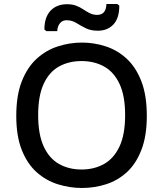

<svg xmlns="http://www.w3.org/2000/svg" viewBox="-20 -924 813 956"><path d="M388 12Q327 12 268 -6.5Q209 -25 162.5 -66.5Q116 -108 88.5 -177Q61 -246 61 -347Q61 -449 88.5 -519Q116 -589 162.5 -631.5Q209 -674 268 -693Q327 -712 388 -712Q449 -712 507 -693Q565 -674 611 -631.5Q657 -589 684 -519Q711 -449 711 -347Q711 -247 684 -177.5Q657 -108 611.5 -66.5Q566 -25 508 -6.5Q450 12 388 12ZM386 -80Q449 -80 498 -107.5Q547 -135 575 -194.5Q603 -254 603 -351Q603 -447 575 -506.5Q547 -566 498 -593Q449 -620 386 -620Q323 -620 274 -593Q225 -566 197.5 -506.5Q170 -447 170 -351Q170 -255 197.5 -195Q225 -135 274 -107.5Q323 -80 386 -80ZM314 -903Q340 -903 359.5 -895.5Q379 -888 394.5 -877.5Q410 -867 425.5 -859Q441 -851 459 -850Q508 -847 510 -904H564L574 -896Q574 -833 544.5 -802Q515 -771 467 -771Q432 -771 407 -783.5Q382 -796 361 -809Q340 -822 317 -823Q293 -825 279.5 -809.5Q266 -794 265 -769H211L201 -777Q201 -838 231.5 -870.5Q262 -903 314 -903Z"/></svg>

Font: AR One Sans Medium
Style: Regular
Weight: 500
Designer: Niteesh Yadav
Foundry: Niteesh Yadav
Version: Version 1.001;gftools[0.9.33]